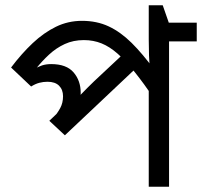

<svg xmlns="http://www.w3.org/2000/svg" viewBox="-20 -708 766 728"><path d="M726 -622V-551H621V0H544V-396L566 -332Q525 -392 491 -434.5Q457 -477 426.5 -504Q396 -531 365 -543.5Q334 -556 298 -556Q258 -556 225.5 -541Q193 -526 166 -501Q139 -476 116 -447L108 -445Q124 -455 139.5 -460Q155 -465 174 -465Q232 -465 259 -433.5Q286 -402 286 -356Q286 -345 285 -335Q284 -325 282 -320L265 -326Q277 -339 288 -351Q299 -363 311.5 -375Q324 -387 337 -400L461 -516L510 -463L226 -195L167 -250L249 -328L213 -285L183 -262Q198 -279 208.5 -298.5Q219 -318 219 -343Q219 -368 204 -383Q189 -398 160 -398Q144 -398 129 -394Q114 -390 98 -380L22 -452Q62 -505 104 -544.5Q146 -584 192 -606.5Q238 -629 291 -629Q347 -629 392 -608Q437 -587 479 -545.5Q521 -504 567 -441L549 -446Q546 -470 545 -498Q544 -526 544 -558V-688H597L620 -622Z"/></svg>

Font: ubangla15
Style: Book
Weight: 400
Designer: Jelle Bosma - Monotype Design Team
Foundry: Monotype Imaging Inc.
Version: Version 2.003